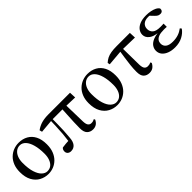

<svg xmlns="http://www.w3.org/2000/svg" viewBox="194 -1502 2477 2477"><g transform="rotate(-45 1432.0 -263.5)"><path d="M290 16Q224 16 167.5 -14.5Q111 -45 77 -107Q43 -169 43 -264Q43 -333 64 -385Q85 -437 121 -472Q157 -507 203 -525Q249 -543 299 -543Q371 -543 426.5 -512Q482 -481 513 -420.5Q544 -360 544 -270Q544 -199 523 -145.5Q502 -92 466 -56Q430 -20 384.5 -2Q339 16 290 16ZM304 -19Q347 -19 376.5 -43Q406 -67 421.5 -109.5Q437 -152 437 -205Q437 -300 418 -368Q399 -436 365 -472.5Q331 -509 286 -509Q247 -509 216.5 -485.5Q186 -462 169 -419.5Q152 -377 152 -322Q152 -219 173.5 -151.5Q195 -84 230 -51.5Q265 -19 304 -19Z M703 14Q674 14 656 -2Q638 -18 638 -44Q638 -61 643.5 -74Q649 -87 661 -96Q691 -100 722 -103Q745 -105 770 -106Q778 -161 783 -218Q788 -288 791 -355Q793 -402 794 -445L614 -429L605 -465Q651 -499 705 -514.5Q759 -530 834 -530H1225L1229 -440L1074 -445L1081 -149Q1083 -98 1099.5 -77.5Q1116 -57 1144 -57Q1163 -57 1175.5 -61Q1188 -65 1201 -72L1210 -56Q1194 -21 1167 -2.5Q1140 16 1103 16Q1053 16 1021.5 -15Q990 -46 990 -117Q990 -167 992.5 -226.5Q995 -286 999 -352Q1002 -399 1004 -447H826Q826 -407 825 -365Q824 -303 821.5 -242Q819 -181 813 -125Q809 -56 780.5 -21Q752 14 703 14Z M1546 16Q1480 16 1423.5 -14.5Q1367 -45 1333 -107Q1299 -169 1299 -264Q1299 -333 1320 -385Q1341 -437 1377 -472Q1413 -507 1459 -525Q1505 -543 1555 -543Q1627 -543 1682.5 -512Q1738 -481 1769 -420.5Q1800 -360 1800 -270Q1800 -199 1779 -145.5Q1758 -92 1722 -56Q1686 -20 1640.5 -2Q1595 16 1546 16ZM1560 -19Q1603 -19 1632.5 -43Q1662 -67 1677.5 -109.5Q1693 -152 1693 -205Q1693 -300 1674 -368Q1655 -436 1621 -472.5Q1587 -509 1542 -509Q1503 -509 1472.5 -485.5Q1442 -462 1425 -419.5Q1408 -377 1408 -322Q1408 -219 1429.5 -151.5Q1451 -84 1486 -51.5Q1521 -19 1560 -19Z M1847 -427 1840 -458Q1868 -484 1900 -500Q1932 -516 1975 -523Q2018 -530 2077 -530H2317L2321 -441L2109 -446L2113 -154Q2115 -101 2132 -81Q2149 -61 2179 -61Q2195 -61 2208 -64Q2221 -67 2234 -74L2243 -56Q2225 -21 2198.5 -2.5Q2172 16 2133 16Q2083 16 2052.5 -14Q2022 -44 2022 -114Q2022 -171 2028.5 -231.5Q2035 -292 2044 -352Q2051 -401 2058 -445Z M2599 16Q2539 16 2492 -1.5Q2445 -19 2418 -51.5Q2391 -84 2391 -129Q2391 -167 2413.5 -200Q2436 -233 2486 -254Q2519 -268 2567 -274Q2498 -283 2462 -310Q2413 -346 2413 -399Q2413 -437 2436.5 -470Q2460 -503 2507 -523Q2554 -543 2626 -543Q2667 -543 2705 -535.5Q2743 -528 2772.5 -513.5Q2802 -499 2816 -476Q2818 -452 2805.5 -438Q2793 -424 2771 -424Q2751 -424 2735.5 -430.5Q2720 -437 2696 -462L2652 -508Q2641 -509 2629 -509Q2572 -509 2540.5 -481.5Q2509 -454 2509 -408Q2509 -362 2541 -333.5Q2573 -305 2649 -305Q2663 -305 2676.5 -305.5Q2690 -306 2709 -307V-248Q2687 -250 2676 -250H2656Q2596 -250 2562 -236.5Q2528 -223 2513.5 -201Q2499 -179 2499 -151Q2499 -108 2531.5 -82.5Q2564 -57 2631 -57Q2687 -57 2731.5 -72Q2776 -87 2814 -116L2830 -96Q2797 -47 2737 -15.5Q2677 16 2599 16Z"/></g></svg>

Font: Early Summer Mincho SemiBold
Style: Regular
Weight: 600
Designer: GuiWonder
Version: Version 1.002